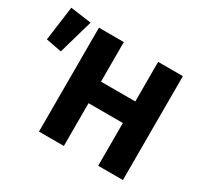

<svg xmlns="http://www.w3.org/2000/svg" viewBox="-152 -856 1095 1042"><g transform="rotate(30 395.0 -335.0)"><path d="M201 0H357V-268H572V0H727V-651H572V-403H357V-651H201ZM86 -436 148 -652 17 -670 -12 -455Z"/></g></svg>

Font: DAIFUKU Sans
Style: Bold
Weight: 700
Designer: Original font ‘Source Han Sans JP’ : Paul D. Hunt
Foundry: Daifuku
Version: Version 1.000